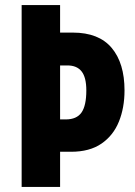

<svg xmlns="http://www.w3.org/2000/svg" viewBox="-20 -734 532 754"><path d="M469 -379Q469 -311 447 -256.5Q425 -202 378.5 -170Q332 -138 259 -138H216V0H65V-714H216V-606H266Q368 -606 418.5 -546Q469 -486 469 -379ZM238 -265Q281 -265 300 -292Q319 -319 319 -379Q319 -430 300.5 -453.5Q282 -477 245 -477H216V-265Z"/></svg>

Font: Noto Sans Malayalam ExtraCondensed ExtraBold
Style: Regular
Weight: 800
Width: 2
Designer: Jelle Bosma - Monotype Design Team
Foundry: Monotype Imaging Inc.
Version: Version 2.104; ttfautohint (v1.8.4.7-5d5b)